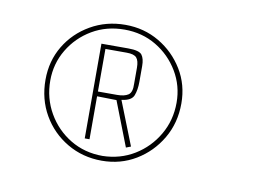

<svg xmlns="http://www.w3.org/2000/svg" viewBox="-51 -760 701 515"><g transform="rotate(10 300.0 -503.0)"><path d="M253 -318Q201 -318 158.5 -343Q116 -368 91.5 -410.5Q67 -453 67 -506Q67 -557 91.5 -598Q116 -639 158.5 -663.5Q201 -688 253 -688Q304 -688 345.5 -663.5Q387 -639 412 -598Q437 -557 437 -506Q437 -453 412 -410.5Q387 -368 345.5 -343Q304 -318 253 -318ZM253 -331Q301 -332 339.5 -355.5Q378 -379 401 -418.5Q424 -458 424 -506Q424 -552 401 -590.5Q378 -629 339.5 -652Q301 -675 253 -675Q204 -675 165 -652Q126 -629 103 -590.5Q80 -552 80 -506Q80 -458 103 -418Q126 -378 165 -354.5Q204 -331 253 -331ZM311 -364 264 -485 211 -486V-369H198V-627H271Q301 -627 308.5 -617Q316 -607 316 -587V-544Q316 -522 310 -506.5Q304 -491 277 -488L324 -369ZM211 -499H263Q283 -499 293.5 -506Q304 -513 303 -536V-580Q303 -599 296 -607Q289 -615 269 -615H211Z"/></g></svg>

Font: Smooch Sans Thin Thin
Style: Regular
Weight: 250
Version: Version 1.010